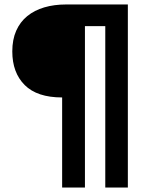

<svg xmlns="http://www.w3.org/2000/svg" viewBox="-20 -662 652 859"><path d="M451 177V-545H360V177H258V-226Q146 -226 90.5 -281.5Q35 -337 35 -432Q35 -485 52.5 -524.5Q70 -564 102 -590Q134 -616 178 -629Q222 -642 276 -642H552V177Z"/></svg>

Font: Ek Mukta ExtraBold
Style: Regular
Weight: 800
Designer: Girish Dalvi and Yashodeep Gholap
Foundry: Ek Type
Version: Version 2.538;PS 1.002;hotconv 16.6.51;makeotf.lib2.5.65220;